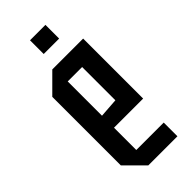

<svg xmlns="http://www.w3.org/2000/svg" viewBox="-231 -751 792 792"><g transform="rotate(-45 165.0 -355.0)"><path d="M35 -80V-480L115 -560H295V-210H125V-80H285V0H115ZM125 -280 209 -286V-480H125ZM135 -630V-710H225V-630Z"/></g></svg>

Font: Tektur Condensed
Style: Regular
Weight: 400
Width: 3
Designer: Adam Jagosz
Foundry: Adam Jagosz
Version: Version 1.005;gftools[0.9.30]